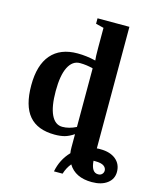

<svg xmlns="http://www.w3.org/2000/svg" viewBox="-131 -786 903 1094"><g transform="rotate(15 320.0 -239.0)"><path d="M343.3 212.9H292.5Q306.6 140.1 356 88.9Q353.5 75.2 353.5 55.2V-22.9Q324.2 -3.4 299.6 3.2Q274.9 9.8 241.7 9.8Q140.1 9.8 90.3 -48.6Q40.5 -106.9 40.5 -228Q40.5 -347.2 94 -409.2Q147.5 -471.2 249 -471.2Q302.2 -471.2 356.4 -458Q353.5 -474.1 353.5 -533.7V-649.9L306.6 -661.6V-693.8H494.6V23.4L505.4 22.5H516.1Q573.2 22.5 606.7 49.8Q640.1 77.1 640.1 123.5Q640.1 165.5 606.4 190.9Q572.8 216.3 516.1 216.3Q418 216.3 377.4 148.9Q355 175.3 343.3 212.9ZM183.6 -231.9Q183.6 -140.6 206.5 -92.5Q229.5 -44.4 272.5 -44.4Q311.5 -44.4 353.5 -65.4V-411.1Q315.4 -421.4 276.4 -421.4Q232.4 -421.4 208 -373.3Q183.6 -325.2 183.6 -231.9ZM570.8 134.3Q570.8 118.2 555.7 107.2Q540.5 96.2 504.9 96.2H494.6Q499.5 164.1 539.1 164.1Q554.2 164.1 562.5 155Q570.8 146 570.8 134.3Z"/></g></svg>

Font: Tinos
Style: Bold
Weight: 700
Designer: Steve Matteson
Foundry: Monotype Imaging Inc.
Version: Version 1.23